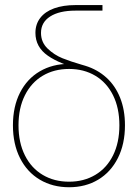

<svg xmlns="http://www.w3.org/2000/svg" viewBox="-20 -748 557 775"><path d="M32.2 -242.2Q32.2 -317.9 60.8 -374Q89.4 -430.2 140.9 -460.2Q192.4 -490.2 258.8 -490.2L312.5 -467.3Q223.1 -488.3 173.1 -523.2Q123 -558.1 123 -615.2Q123 -650.4 142.6 -675.8Q162.1 -701.2 198.7 -714.4Q235.4 -727.5 284.7 -727.5H393.6V-705.1H284.7Q219.2 -705.1 182.4 -681.4Q145.5 -657.7 145.5 -615.2Q145.5 -577.6 172.1 -552Q198.7 -526.4 232.2 -512.9Q265.6 -499.5 308.1 -487.3Q316.4 -484.9 324.7 -482.4Q373.5 -467.3 409.4 -434.8Q445.3 -402.3 464.8 -353.5Q484.4 -304.7 484.4 -242.2Q484.4 -166.5 455.8 -109.9Q427.2 -53.2 376.2 -22.7Q325.2 7.8 258.8 7.8Q192.4 7.8 140.9 -22.7Q89.4 -53.2 60.8 -109.9Q32.2 -166.5 32.2 -242.2ZM461.9 -242.2Q461.9 -312 436.3 -363.5Q410.6 -415 364.5 -442.4Q318.4 -469.7 258.8 -469.7Q198.7 -469.7 152.6 -442.4Q106.4 -415 80.6 -363.5Q54.7 -312 54.7 -242.2Q54.7 -172.4 80.6 -120.8Q106.4 -69.3 152.6 -42Q198.7 -14.6 258.8 -14.6Q318.4 -14.6 364.5 -42Q410.6 -69.3 436.3 -120.8Q461.9 -172.4 461.9 -242.2Z"/></svg>

Font: Intratopia Thin
Style: Regular
Weight: 100
Designer: Rasmus Andersson
Foundry: rsms
Version: Version 3.000;Glyphs 3.2.3 (3260)